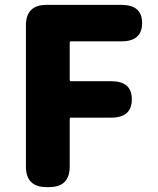

<svg xmlns="http://www.w3.org/2000/svg" viewBox="-20 -765 644 785"><path d="M170 0Q86 0 86 -84V-661Q86 -745 170 -745H477Q561 -745 561 -671Q561 -596 477 -596H270Q265 -596 265 -591V-438Q265 -433 270 -433H435Q519 -433 519 -359Q519 -284 435 -284H270Q265 -284 265 -279V-84Q265 0 181 0Z"/></svg>

Font: Resource Han Rounded TW Heavy
Style: Regular
Weight: 900
Designer: Cyano Hao (round all glyphs); Ryoko NISHIZUKA 西塚涼子 (kana, bopomofo & ideographs); Paul D. Hunt (Latin, Greek & Cyrillic)
Foundry: Cyano Hao
Version: 0.990